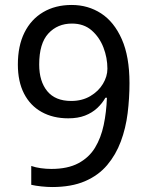

<svg xmlns="http://www.w3.org/2000/svg" viewBox="-20 -744 591 774"><path d="M190 10Q171 10 147 7.5Q123 5 106 1V-75Q123 -69 144.5 -66Q166 -63 187 -63Q253 -63 296 -86Q339 -109 363 -148.5Q387 -188 398 -240Q409 -292 411 -350H405Q392 -327 371.5 -308Q351 -289 322.5 -278Q294 -267 255 -267Q194 -267 148 -292.5Q102 -318 77 -366.5Q52 -415 52 -484Q52 -559 78.5 -612.5Q105 -666 154 -695Q203 -724 269 -724Q335 -724 387.5 -690Q440 -656 471 -586Q502 -516 502 -409Q502 -348 494.5 -287.5Q487 -227 467 -173.5Q447 -120 412 -78.5Q377 -37 322.5 -13.5Q268 10 190 10ZM267 -337Q311 -337 344 -356.5Q377 -376 395 -406Q413 -436 413 -467Q413 -511 397 -552.5Q381 -594 349.5 -621.5Q318 -649 270 -649Q212 -649 175 -609Q138 -569 138 -484Q138 -416 170.5 -376.5Q203 -337 267 -337Z"/></svg>

Font: hexuoriya05
Style: Book
Weight: 400
Designer: Jelle Bosma - Monotype Design Team
Foundry: Monotype Imaging Inc.
Version: Version 2.003